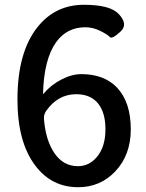

<svg xmlns="http://www.w3.org/2000/svg" viewBox="-20 -770 610 803"><path d="M307 13Q196 13 128 -77Q53 -175 53 -354Q53 -553 138 -658Q212 -750 331 -750Q440 -750 476 -712Q518 -668 483 -637Q448 -605 439.5 -615Q431 -625 400 -640.5Q369 -656 337 -656Q260 -656 215 -594Q164 -523 160 -380Q160 -375 163 -379Q192 -414 236 -437Q280 -460 320 -460Q416 -460 470 -403Q527 -342 527 -229Q527 -122 462 -53Q399 13 307 13ZM306 -75Q355 -75 388 -117Q421 -159 421 -229.5Q421 -300 389.5 -338Q358 -376 299 -376Q222 -376 173 -306Q162 -290 164 -271Q171 -183 208 -129Q245 -75 306 -75Z"/></svg>

Font: Resource Han Rounded KR Medium
Style: Regular
Weight: 500
Designer: Cyano Hao (round all glyphs); Ryoko NISHIZUKA 西塚涼子 (kana, bopomofo & ideographs); Paul D. Hunt (Latin, Greek & Cyrillic)
Foundry: Cyano Hao
Version: 0.990